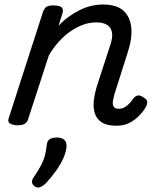

<svg xmlns="http://www.w3.org/2000/svg" viewBox="-20 -539 686 849"><path d="M496 17Q452 17 429 1.5Q406 -14 398.5 -40.5Q391 -67 395.5 -99.5Q400 -132 411 -166L469 -344Q479 -375 475 -396.5Q471 -418 453.5 -429Q436 -440 405 -440Q377 -440 348.5 -430Q320 -420 292.5 -401Q265 -382 240.5 -355Q216 -328 196 -294L104 -11Q100 2 89.5 8.5Q79 15 56 15Q40 15 26 8Q12 1 19 -18L169 -483Q176 -503 185.5 -509Q195 -515 214 -515Q245 -515 253.5 -505.5Q262 -496 255 -476L239 -425Q260 -448 284 -465Q308 -482 333 -494.5Q358 -507 384 -513Q410 -519 436 -519Q496 -519 526 -491.5Q556 -464 560.5 -416.5Q565 -369 545 -308L485 -119Q482 -108 479.5 -93.5Q477 -79 482 -68.5Q487 -58 505 -58Q520 -58 532.5 -65.5Q545 -73 554.5 -84Q564 -95 570 -104Q576 -112 586.5 -116Q597 -120 614 -109Q631 -99 631 -88Q631 -77 625 -66Q615 -48 596.5 -28.5Q578 -9 553 4Q528 17 496 17ZM135 286Q123 278 121.5 267.5Q120 257 129 245Q147 218 159 196.5Q171 175 177.5 152.5Q184 130 187 100Q189 83 200.5 76Q212 69 231 69Q254 69 265 80Q276 91 274 110Q272 135 259 163Q246 191 226.5 218Q207 245 184 270Q171 283 159 288Q147 293 135 286Z"/></svg>

Font: Playwrite IE
Style: Regular
Weight: 400
Designer: Veronika Burian, José Scaglione
Foundry: TypeTogether
Version: Version 1.002